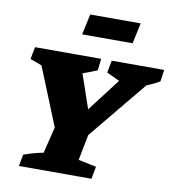

<svg xmlns="http://www.w3.org/2000/svg" viewBox="-94 -970 963 1053"><g transform="rotate(10 387.5 -443.0)"><path d="M82 0 94 -65Q122 -75 148.5 -82.5Q175 -90 203 -95L239 -242L108 -565L43 -589L56 -657H424L417 -592Q378 -575 337 -561L402 -372L542 -555L470 -589L483 -657H775L766 -592Q731 -571 694 -557L427 -233L399 -90L499 -69L486 0ZM298 -771 323 -886H604L579 -771Z"/></g></svg>

Font: Piazzolla SC ExtraBold
Style: Italic
Weight: 800
Italic angle: -11.3°
Designer: Juan Pablo del Peral
Foundry: Huerta Tipografica
Version: Version 1.330